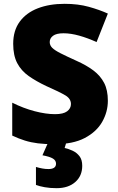

<svg xmlns="http://www.w3.org/2000/svg" viewBox="-20 -744 617 1004"><path d="M544 -217Q544 -159 514.5 -107Q485 -55 423.5 -22.5Q362 10 264 10Q215 10 178.5 5.5Q142 1 110 -9Q78 -19 44 -35V-207Q102 -178 161 -162.5Q220 -147 268 -147Q311 -147 331 -162Q351 -177 351 -200Q351 -228 321.5 -245.5Q292 -263 222 -294Q169 -319 130 -346.5Q91 -374 70 -414Q49 -454 49 -515Q49 -584 83 -630.5Q117 -677 177.5 -700.5Q238 -724 318 -724Q388 -724 444 -708.5Q500 -693 544 -673L485 -524Q439 -545 394.5 -557.5Q350 -570 312 -570Q275 -570 257.5 -557Q240 -544 240 -524Q240 -507 253 -494Q266 -481 296.5 -465.5Q327 -450 380 -426Q432 -403 468.5 -375.5Q505 -348 524.5 -310.5Q544 -273 544 -217ZM410 123Q410 176 373.5 208Q337 240 276 240Q242 240 214 235Q186 230 168 223V129Q185 134 201 137Q217 140 233 140Q273 140 273 112Q273 95 256.5 85Q240 75 202 68L232 0H327L318 30Q338 34 359.5 44Q381 54 395.5 72.5Q410 91 410 123Z"/></svg>

Font: Noto Sans Bengali UI Black
Style: Regular
Weight: 900
Designer: Jelle Bosma - Monotype Design Team
Foundry: Monotype Imaging Inc.
Version: Version 2.003; ttfautohint (v1.8.4.7-5d5b)